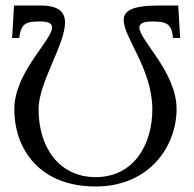

<svg xmlns="http://www.w3.org/2000/svg" viewBox="-20 -665 706 697"><path d="M126 -587C158 -587 169 -579 169 -565C169 -519 32 -402 32 -269C32 -120 127 12 327 12C524 12 621 -136 621 -269C621 -404 486 -519 486 -565C486 -579 499 -587 532 -587C584 -587 604 -579 608 -527H634L627 -645H557C460 -645 429 -626 429 -592C429 -529 533 -414 533 -268C533 -139 465 -22 327 -22C197 -22 120 -127 120 -269C120 -365 216 -503 216 -583C216 -621 194 -645 127 -645H31L24 -527H50C56 -583 78 -587 126 -587Z"/></svg>

Font: Libertinus Math
Style: Regular
Weight: 400
Designer: Philipp H. Poll, Khaled Hosny
Foundry: Caleb Maclennan
Version: Version 7.050;RELEASE